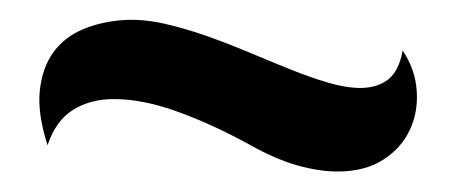

<svg xmlns="http://www.w3.org/2000/svg" viewBox="-20 -418 460 193"><path d="M105 -397.9Q124 -398.9 144.8 -394.3Q165.5 -389.6 187 -382.1Q208.5 -374.5 230 -365.5Q251.5 -356.4 271.5 -348.4Q291.5 -340.3 309.6 -335Q327.6 -329.6 342.3 -329.6Q358.9 -329.6 369.9 -337.9Q380.9 -346.2 384.8 -367.2Q397.5 -348.1 398.9 -326.7Q400.4 -305.2 391.8 -287.1Q383.3 -269 365 -257.3Q346.7 -245.6 319.3 -245.6Q300.8 -245.6 279.1 -251.7Q257.3 -257.8 231.9 -272Q194.8 -292.5 159.4 -305.4Q124 -318.4 94.7 -318.4Q70.8 -318.4 53.5 -307.6Q36.1 -296.9 27.8 -272Q17.6 -303.7 20 -326.9Q22.5 -350.1 33.7 -365.5Q44.9 -380.9 63.7 -388.7Q82.5 -396.5 105 -397.9Z"/></svg>

Font: 003 KoZ KJR
Style: Regular
Weight: 400
Designer: Ko Z, Min Khaing
Foundry: Your Own Font Foundry
Version: Version 2.50;March 29, 2020;